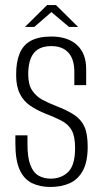

<svg xmlns="http://www.w3.org/2000/svg" viewBox="-20 -736 409 762"><path d="M180 6Q138 6 106.5 -9.5Q75 -25 58 -62.5Q41 -100 41 -167V-199Q53 -199 65.5 -199Q78 -199 89 -199V-164Q89 -111 100.5 -81Q112 -51 133 -39Q154 -27 181 -27Q223 -27 250.5 -53.5Q278 -80 278 -149Q278 -195 264.5 -219Q251 -243 224 -257Q197 -271 158 -286Q126 -299 100 -316.5Q74 -334 59 -363.5Q44 -393 44 -439Q44 -490 58 -524Q72 -558 103 -574.5Q134 -591 184 -591Q249 -591 285.5 -557.5Q322 -524 322 -462V-398Q310 -398 298.5 -398Q287 -398 275 -398V-451Q275 -501 251.5 -527Q228 -553 184 -553Q136 -553 114 -525Q92 -497 92 -441Q92 -400 108 -376.5Q124 -353 148.5 -340Q173 -327 201 -316Q246 -299 274 -280.5Q302 -262 315 -233.5Q328 -205 328 -154Q328 -94 309 -59Q290 -24 257 -9Q224 6 180 6ZM79 -629 167 -716H202L290 -629H254L184 -688L116 -629Z"/></svg>

Font: Alumni Sans Thin Light
Style: Regular
Weight: 300
Version: Version 1.018